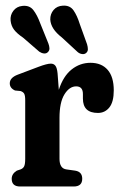

<svg xmlns="http://www.w3.org/2000/svg" viewBox="-20 -677 436 697"><path d="M189 -410.5 193.5 -351Q209.5 -400.5 240 -424.8Q270.5 -449 308.5 -449Q348.5 -449 370.8 -423.5Q393 -398 393 -349Q393 -307 377 -287Q361 -267 335.5 -267Q281 -267 281 -319V-335.5Q281 -363.5 256.5 -363.5Q232 -363.5 214 -334.5Q196 -305.5 196 -249V-100.5Q196 -65.5 221 -62L253 -57.5Q278.5 -53.5 278.5 -28Q278.5 0 247.5 0H53Q22.5 0 22.5 -28Q22.5 -46 41 -57.5L54.5 -62Q64 -65.5 67.8 -73.5Q71.5 -81.5 71.5 -100.5V-313.5Q71.5 -330 67.8 -336.8Q64 -343.5 54.5 -346.5L34.5 -348.5Q15.5 -357 15.5 -374.5Q15.5 -395 44.5 -406L120 -434.5Q150.5 -446 164.5 -446Q175 -446 181 -438.5Q187 -431 189 -410.5ZM269.5 -590 296 -516.5Q299 -506.5 299 -498.2Q299 -490 292.5 -484.5Q286.5 -479.5 277.8 -480.8Q269 -482 262 -488L204 -541.5Q164.5 -572 162.5 -606Q162 -626 174.5 -640.8Q187 -655.5 208.5 -656.5Q234 -658 247 -639.2Q260 -620.5 269.5 -590ZM126 -592.5 155.5 -519.5Q159 -510.5 159.5 -502Q160 -493.5 153.5 -487.5Q148 -482 139.2 -483Q130.5 -484 122.5 -489.5L63.5 -540.5Q42 -555 31.2 -569Q20.5 -583 18.5 -602Q16.5 -622 28.5 -637.8Q40.5 -653.5 61 -655.5Q87 -658.5 101 -640.5Q115 -622.5 126 -592.5Z"/></svg>

Font: Fraunces 144pt S100 SemiBold
Style: Regular
Weight: 600
Version: Version 1.000; ttfautohint (v1.8.3)